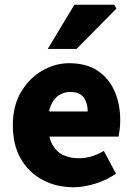

<svg xmlns="http://www.w3.org/2000/svg" viewBox="-20 -776 562 808"><path d="M289 12Q217 12 159 -19Q101 -50 67.5 -108Q34 -166 34 -249Q34 -330 68 -388Q102 -446 156.5 -478Q211 -510 271 -510Q344 -510 391.5 -478Q439 -446 462.5 -391.5Q486 -337 486 -270Q486 -249 483.5 -230Q481 -211 479 -201H159L157 -307H349Q349 -342 332.5 -365.5Q316 -389 275 -389Q252 -389 230 -376.5Q208 -364 194.5 -333.5Q181 -303 182 -249Q184 -193 203 -163Q222 -133 250.5 -121.5Q279 -110 310 -110Q338 -110 364 -117.5Q390 -125 417 -141L468 -45Q429 -18 380.5 -3Q332 12 289 12ZM181 -570 293 -756H461L470 -740L302 -570Z"/></svg>

Font: Source Sans 3 ExtraLight ExtraBold
Style: Regular
Weight: 800
Version: Version 3.052;hotconv 1.1.0;makeotfexe 2.6.0